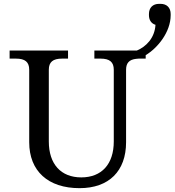

<svg xmlns="http://www.w3.org/2000/svg" viewBox="-20 -963 908 999"><path d="M394 16C547 16 636 -73 636 -223V-600C636 -635 652 -653 689 -657H692C696 -658 700 -658 705 -658H738V-676C800 -713 868 -796 868 -884V-890C868 -923 848 -943 815 -943H808C775 -943 755 -923 755 -890V-884C755 -858 768 -840 789 -834C785 -765 740 -720 692 -700H471V-658H503C551 -658 572 -640 572 -600V-227C572 -109 509 -40 403 -40C297 -40 234 -109 234 -227V-600C234 -640 255 -658 303 -658H334V-700H30V-658H63C111 -658 132 -640 132 -600V-223C132 -73 230 16 394 16Z"/></svg>

Font: LT Superior Serif Medium
Style: Regular
Weight: 500
Designer: Daniel Lyons
Foundry: LyonsType
Version: Version 2.120;FEAKit 1.0